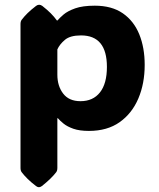

<svg xmlns="http://www.w3.org/2000/svg" viewBox="-20 -536 665 804"><path d="M377 -512.2Q448.2 -512.2 494.4 -480.2Q540.5 -448.2 563.2 -392.3Q585.9 -336.4 585.9 -264.2Q585.9 -186 559.3 -123.5Q532.7 -61 481 -24.4Q429.2 12.2 352.5 12.2Q313 12.2 287.4 3.2Q261.7 -5.9 246.3 -18.3Q231 -30.8 222.2 -41H220.2V167Q220.2 178.7 215.3 185.1Q194.8 211.9 155.3 243.2Q148.4 248 143.1 248Q137.2 248 130.9 243.2Q109.9 227.1 95.5 212.9Q81.1 198.7 70.8 185.1Q65.9 178.7 65.9 167V-435.1Q65.9 -446.8 70.8 -453.1Q81.1 -466.8 95.5 -481Q109.9 -495.1 130.9 -511.2Q137.2 -516.1 144 -516.1Q150.4 -516.1 157.2 -511.2Q177.7 -495.1 192.4 -480.5Q207 -465.8 218.3 -450.2H220.7Q229 -460.4 246.1 -475.1Q263.2 -489.7 294.7 -501Q326.2 -512.2 377 -512.2ZM316.9 -112.3Q369.6 -112.3 398.7 -149.2Q427.7 -186 427.7 -255.9Q427.7 -387.7 319.3 -387.7Q273.4 -387.7 251.5 -368.9Q229.5 -350.1 220.2 -329.1V-223.1Q220.2 -175.8 244.6 -144Q269 -112.3 316.9 -112.3Z"/></svg>

Font: ADLaM Display
Style: Regular
Weight: 400
Designer: Mark Jamra, Neil Patel, Concept: Andrew Footit
Foundry: Microsoft
Version: Version 2.000; ttfautohint (v1.8.4.7-5d5b);gftools[0.9.28]